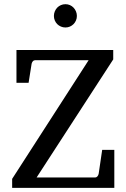

<svg xmlns="http://www.w3.org/2000/svg" viewBox="-20 -914 615 934"><path d="M39.1 0V-43.9L411.1 -621.1H150.9Q144 -621.1 139.9 -616.2Q135.7 -611.3 133.8 -604L119.1 -511.2H60.1V-670.9H530.8V-625L158.2 -50.8H442.9Q449.7 -50.8 454.1 -56.2Q458.5 -61.5 460 -68.8L477.1 -185.1H536.1V0ZM354 -836.4Q354 -824.7 349.6 -814.5Q345.2 -804.2 337.6 -796.6Q330.1 -789.1 320.1 -784.7Q310.1 -780.3 298.3 -780.3Q286.6 -780.3 276.4 -784.7Q266.1 -789.1 258.5 -796.6Q251 -804.2 246.6 -814.5Q242.2 -824.7 242.2 -836.4Q242.2 -848.1 246.6 -858.6Q251 -869.1 258.5 -877Q266.1 -884.8 276.4 -889.2Q286.6 -893.6 298.3 -893.6Q310.1 -893.6 320.1 -889.2Q330.1 -884.8 337.6 -877Q345.2 -869.1 349.6 -858.6Q354 -848.1 354 -836.4Z"/></svg>

Font: Charis SIL APac
Style: Regular
Weight: 400
Foundry: SIL International
Version: Version 5.000